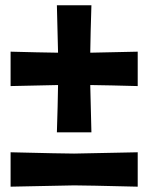

<svg xmlns="http://www.w3.org/2000/svg" viewBox="-20 -700 560 725"><path d="M500 4.9Q299.8 0 259.8 0L20 4.9V-125Q219.7 -120.1 259.8 -120.1L500 -125ZM325.2 -680.2Q321.8 -574.2 320.8 -501L500 -504.9V-375Q394 -377.9 320.8 -378.9L325.2 -200.2H194.8Q198.2 -305.7 199.2 -378.9L20 -375V-504.9Q126 -502 199.2 -501L194.8 -680.2Z"/></svg>

Font: Zantroke
Style: Regular
Weight: 500
Foundry: gluk
Version: Version 0.36